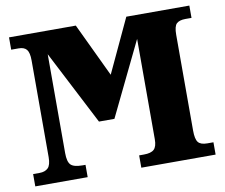

<svg xmlns="http://www.w3.org/2000/svg" viewBox="-78 -810 1060 906"><g transform="rotate(-10 451.5 -357.0)"><path d="M20 0V-59H51Q77 -59 91.5 -73Q106 -87 106 -125V-588Q106 -626 94 -640.5Q82 -655 56 -655H20V-714H340L462 -457L582 -714H884V-655H855Q826 -655 812.5 -642.5Q799 -630 799 -589V-130Q799 -89 811 -74Q823 -59 854 -59H884V0H528V-59H551Q585 -59 599.5 -72.5Q614 -86 614 -121V-602L443 -249H369L186 -604V-130Q186 -89 200.5 -74Q215 -59 257 -59H271V0Z"/></g></svg>

Font: Noto Serif SemiCondensed Black
Style: Regular
Weight: 900
Width: 4
Designer: Monotype Design Team
Foundry: Monotype Imaging Inc.
Version: Version 2.014; ttfautohint (v1.8.4.7-5d5b)